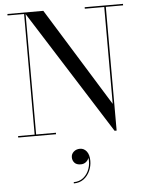

<svg xmlns="http://www.w3.org/2000/svg" viewBox="-66 -802 881 1161"><g transform="rotate(-5 374.0 -222.0)"><path d="M336 147.3Q336 127.3 351.4 113.7Q366.8 100.1 389.6 100.1Q413.2 100.1 429.4 120.3Q445.6 140.5 445.6 178.5Q445.6 209.3 432.8 238.5Q420 267.7 395.2 286.7Q370.4 305.7 334.4 305.7V298.1Q369.6 298.1 394.2 277.5Q418.8 256.9 429.8 224.9Q440.8 192.9 435.6 158.5Q432.4 171.7 419.2 183.1Q406 194.5 386.4 194.5Q360.8 194.5 348.4 180.7Q336 166.9 336 147.3ZM23.5 -9H124V-741H23.5V-750H241.5L610.5 -153V-741H492.5V-750H725V-741H620V10H607.5L133 -740V-9H253V0H23.5Z"/></g></svg>

Font: Bodoni* 24pt
Style: Regular
Weight: 400
Version: Version 2.3